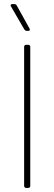

<svg xmlns="http://www.w3.org/2000/svg" viewBox="-20 -919 265 939"><path d="M124 -780 62 -892C60 -896 55 -899 50 -899H41C35 -899 32 -897 32 -893C32 -891 33 -889 34 -887L99 -775C102 -771 106 -768 111 -768H117C123 -768 126 -770 126 -774C126 -776 125 -778 124 -780ZM108 0H118C124 0 128 -4 128 -10V-690C128 -696 124 -700 118 -700H108C102 -700 98 -696 98 -690V-10C98 -4 102 0 108 0Z"/></svg>

Font: Barlow Thin
Style: Regular
Weight: 250
Designer: Jeremy Tribby
Foundry: Tribby Type
Version: Version 1.422;hotconv 1.0.109;makeotfexe 2.5.65596